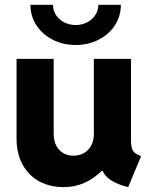

<svg xmlns="http://www.w3.org/2000/svg" viewBox="-20 -770 630 798"><path d="M48.8 -195.3V-525.4H203.1V-215.8Q203.1 -171.4 226.1 -147.2Q249 -123 285.2 -123Q323.2 -123 346.9 -148.2Q370.6 -173.3 370.1 -215.8V-525.4H524.4V-183.6Q524.9 -164.6 528.3 -153.3Q531.7 -142.1 540.5 -134.8Q549.3 -127.4 566.4 -121.1L512.7 7.8Q468.8 -3.4 442.9 -19.8Q417 -36.1 406.7 -59.6H402.3Q370.1 -27.3 330.3 -9.8Q290.5 7.8 244.1 7.8Q189 7.8 144.5 -15.6Q100.1 -39.1 74.5 -85Q48.8 -130.9 48.8 -195.3ZM106.4 -750H200.2Q200.2 -726.6 212.9 -707.3Q225.6 -688 247.1 -677Q268.6 -666 294.9 -666Q320.8 -666 342 -677Q363.3 -688 376 -707.3Q388.7 -726.6 388.7 -750H482.4Q482.4 -703.6 457.8 -665.3Q433.1 -627 389.9 -605Q346.7 -583 294.9 -583Q242.2 -583 199 -605Q155.8 -627 131.1 -665.3Q106.4 -703.6 106.4 -750Z"/></svg>

Font: Reddit Sans Fudge ExtraBold
Style: Regular
Weight: 800
Designer: Stephen Hutchings
Foundry: Reddit
Version: Version 1.011